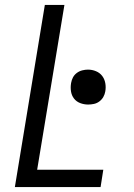

<svg xmlns="http://www.w3.org/2000/svg" viewBox="-20 -755 540 775"><path d="M40 0 161 -735H240L130 -70H397L386 0ZM336 -333Q319 -333 303.5 -339Q288 -345 278.5 -357.5Q269 -370 266.5 -386.5Q264 -403 267 -420Q269 -432 274.5 -442.5Q280 -453 290 -460.5Q300 -468 312 -471Q324 -474 335 -474Q352 -474 367.5 -467.5Q383 -461 392.5 -448.5Q402 -436 405 -419.5Q408 -403 405 -386Q403 -374 397 -363.5Q391 -353 381 -345.5Q371 -338 359 -335.5Q347 -333 336 -333Z"/></svg>

Font: Iosevka Oblique
Style: Regular
Weight: 400
Italic angle: -9°
Monospace: yes
Designer: Belleve Invis
Foundry: Belleve Invis
Version: Version 32.5.0; ttfautohint (v1.8.4)